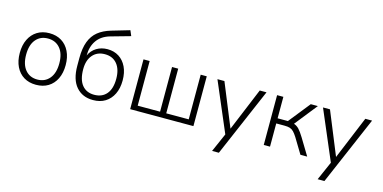

<svg xmlns="http://www.w3.org/2000/svg" viewBox="-82 -1172 3603 1806"><g transform="rotate(15 1719.5 -269.0)"><path d="M277 8Q209 8 159 -22.5Q109 -53 81.5 -109.5Q54 -166 54 -243Q54 -319 81.5 -375.5Q109 -432 159 -463Q209 -494 277 -494Q346 -494 396 -463Q446 -432 473.5 -375.5Q501 -319 501 -243Q501 -166 473.5 -109.5Q446 -53 396 -22.5Q346 8 277 8ZM277 -43Q351 -43 395 -95.5Q439 -148 439 -243Q439 -338 395 -390Q351 -442 277 -442Q203 -442 159.5 -390Q116 -338 116 -243Q116 -148 159.5 -95.5Q203 -43 277 -43Z M833 8Q729 8 668.5 -62Q608 -132 608 -265V-341Q608 -437 632.5 -501.5Q657 -566 706 -605.5Q755 -645 830 -667L1004 -718L1026 -666L834 -612Q751 -588 709.5 -528Q668 -468 668 -383V-382Q691 -433 737.5 -461.5Q784 -490 844 -490Q908 -490 955.5 -459.5Q1003 -429 1029.5 -373.5Q1056 -318 1056 -242Q1056 -166 1028.5 -109.5Q1001 -53 951.5 -22.5Q902 8 833 8ZM831 -43Q908 -43 951 -94Q994 -145 994 -241Q994 -334 951 -386Q908 -438 832 -438Q757 -438 713.5 -387.5Q670 -337 670 -250Q670 -148 712.5 -95.5Q755 -43 831 -43Z M1194 0V-485H1254V-50H1472V-485H1532V-50H1751V-485H1810V0Z M2040 180 2120 -2 1914 -485H1982L2153 -67L2326 -485H2392L2106 180Z M2495 0V-485H2556V-276H2656L2823 -485H2892L2718 -266Q2746 -257 2768 -234Q2790 -211 2820 -162L2918 0H2852L2762 -149Q2743 -179 2726.5 -196Q2710 -213 2689.5 -219.5Q2669 -226 2638 -226H2556V0Z M3068 180 3148 -2 2942 -485H3010L3181 -67L3354 -485H3420L3134 180Z"/></g></svg>

Font: Nunito Sans Light
Style: Regular
Weight: 300
Designer: Vernon Adams
Foundry: Vernon Adams
Version: Version 3.101; ttfautohint (v1.8.4.7-5d5b);gftools[0.9.27]